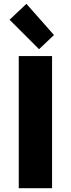

<svg xmlns="http://www.w3.org/2000/svg" viewBox="-20 -983 370 1003"><path d="M78 0V-690H252V0ZM30 -880 118 -963 262 -800 184 -726Z"/></svg>

Font: Oxanium ExtraBold
Style: Regular
Weight: 800
Designer: Severin Meyer
Version: Version 2.000